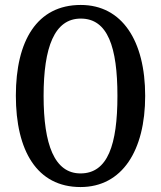

<svg xmlns="http://www.w3.org/2000/svg" viewBox="-20 -745 651 775"><path d="M305 10C473 10 566 -137 566 -358C566 -580 473 -725 306 -725C129 -725 44 -580 44 -359C44 -137 129 10 305 10ZM305 -45C200 -45 156 -161 156 -358C156 -555 200 -670 306 -670C415 -670 454 -555 454 -358C454 -161 415 -45 305 -45Z"/></svg>

Font: Noto Serif Devanagari ExtraCondensed Medium
Style: Regular
Weight: 500
Width: 2
Designer: Universal Thirst, Indian Type Foundry and the Monotype Design Team
Foundry: Monotype Imaging Inc.
Version: Version 2.004